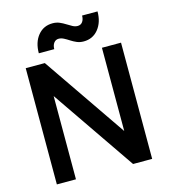

<svg xmlns="http://www.w3.org/2000/svg" viewBox="-130 -1014 981 1117"><g transform="rotate(-15 360.5 -456.0)"><path d="M532 0 73 -669V-700H188L647 -31V0ZM73 0V-700H188V0ZM532 0V-700H647V0ZM440 -763Q417 -763 398.5 -771Q380 -779 364 -789.5Q348 -800 332.5 -808Q317 -816 302 -816Q284 -816 273 -801.5Q262 -787 262 -764H169Q169 -830 202.5 -871Q236 -912 291 -912Q314 -912 332.5 -904Q351 -896 367.5 -885.5Q384 -875 399 -867Q414 -859 429 -859Q448 -859 458.5 -873.5Q469 -888 469 -911H562Q562 -846 528.5 -804.5Q495 -763 440 -763Z"/></g></svg>

Font: Fustat
Style: Bold
Weight: 700
Designer: Mohamed Gaber, Khaled Hosny, Laura Garcia Mut
Foundry: Kief Type Foundry, Alif Type Foundry, Hard Type Foundry
Version: Version 1.007